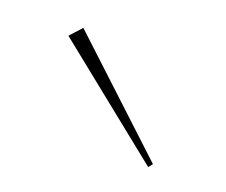

<svg xmlns="http://www.w3.org/2000/svg" viewBox="-49 -1068 506 429"><g transform="rotate(30 204.0 -853.5)"><path d="M50 -920 351 -755 357 -766 70 -952Z"/></g></svg>

Font: Sprat Extended Light
Style: Regular
Weight: 300
Width: 9
Designer: Ethan Nakache
Foundry: Collletttivo
Version: Version 2.000;Glyphs 3.2 (3217)